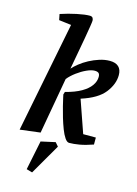

<svg xmlns="http://www.w3.org/2000/svg" viewBox="-141 -809 795 1114"><g transform="rotate(15 257.0 -251.5)"><path d="M33 10 164 -654 90 -663 83 -698Q131 -714 179 -724Q227 -734 255 -734Q268 -734 273 -727Q278 -720 278 -710Q278 -703 273.5 -674.5Q269 -646 261.5 -603Q254 -560 244.5 -509Q235 -458 226 -408Q239 -423 262 -441.5Q285 -460 314 -475.5Q343 -491 374.5 -501Q406 -511 436 -511Q471 -511 489 -494Q507 -477 507 -444Q507 -390 466.5 -338Q426 -286 328 -255L396 -60H472V-18Q426 -2 391.5 4Q357 10 330 10Q317 10 304 -9Q291 -28 279.5 -58Q268 -88 258 -121.5Q248 -155 240.5 -185.5Q233 -216 229 -234.5Q225 -253 225 -253L230 -269Q288 -284 324.5 -305Q361 -326 379 -351.5Q397 -377 397 -404Q397 -420 389.5 -426.5Q382 -433 366 -433Q346 -433 317.5 -420Q289 -407 261.5 -386.5Q234 -366 215 -343L155 -5ZM167 231 132 221 168 45 254 26 273 48Z"/></g></svg>

Font: Manuale SemiBold
Style: Italic
Weight: 600
Italic angle: -11°
Designer: Eduardo Tunni / Pablo Cosgaya
Foundry: Eduardo Tunni / Pablo Cosgaya
Version: Version 1.002